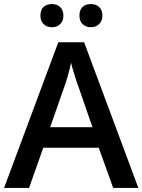

<svg xmlns="http://www.w3.org/2000/svg" viewBox="-20 -925 701 945"><path d="M235 -791Q261 -791 276.5 -806.5Q292 -822 292 -848Q292 -875 276.5 -890Q261 -905 235 -905Q210 -905 194.5 -891Q179 -877 179 -848Q179 -821 195 -806Q211 -791 235 -791ZM427 -791Q452 -791 468 -806.5Q484 -822 484 -848Q484 -875 468.5 -890Q453 -905 427 -905Q402 -905 386.5 -891Q371 -877 371 -848Q371 -821 387 -806Q403 -791 427 -791ZM394 -717H267L0 0H123L193 -198H466L537 0H661ZM292 -485Q315 -547 330 -616Q334 -597 347 -555Q360 -513 368 -493L435 -299H227Z"/></svg>

Font: OpenSansMMV
Style: Semibold
Weight: 600
Designer: Steve Matteson
Foundry: Ascender Corporation
Version: Version 6.000